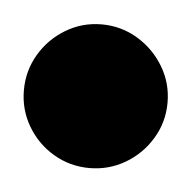

<svg xmlns="http://www.w3.org/2000/svg" viewBox="-66 -187 233 233"><g transform="rotate(5 50.5 -70.5)"><path d="M-37.3 -70Q-37.3 -46.3 -25.5 -26.3Q-13.7 -6.3 6.3 5.5Q26.3 17.3 50 17.3Q73.7 17.3 93.7 5.5Q113.7 -6.3 125.7 -26.3Q137.7 -46.3 137.7 -70Q137.7 -93.7 125.7 -113.7Q113.7 -133.7 93.7 -145.7Q73.7 -157.7 50 -157.7Q26.3 -157.7 6.3 -145.7Q-13.7 -133.7 -25.5 -113.7Q-37.3 -93.7 -37.3 -70Z"/></g></svg>

Font: Linefont Thin
Style: Regular
Weight: 100
Monospace: yes
Version: Version 3.002;gftools[0.9.33]